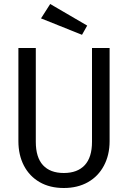

<svg xmlns="http://www.w3.org/2000/svg" viewBox="-20 -929 640 960"><path d="M528 -223Q528 -154 499.5 -100.5Q471 -47 419.5 -18Q368 11 299 11Q229 11 178 -18.5Q127 -48 99.5 -101Q72 -154 72 -223V-689H159V-220Q159 -142 195 -103Q231 -64 299 -64Q367 -64 403.5 -103Q440 -142 440 -220V-689H528ZM416 -801 390 -755 185 -837 231 -909Z"/></svg>

Font: FiraDG Mono
Style: Regular
Weight: 400
Designer: Carrois Corporate & Edenspiekermann AG
Foundry: Carrois Corporate GbR & Edenspiekermann AG
Version: Version 3.206